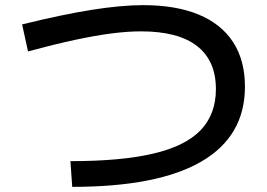

<svg xmlns="http://www.w3.org/2000/svg" viewBox="-20 -720 1040 747"><path d="M254 -93Q452 -93 577 -122.5Q702 -152 761 -214Q820 -276 820 -373Q820 -484 746.5 -541Q673 -598 529 -598Q477 -598 414.5 -590Q352 -582 272.5 -565Q193 -548 89 -520L66 -625Q224 -664 338.5 -682Q453 -700 537 -700Q664 -700 752.5 -663.5Q841 -627 887 -556Q933 -485 933 -383Q933 -190 763.5 -91.5Q594 7 261 7Z"/></svg>

Font: M PLUS 1 Medium
Style: Regular
Weight: 500
Designer: Coji Morishita
Foundry: UNDERFOREST DESIGN
Version: Version 1.001